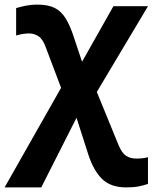

<svg xmlns="http://www.w3.org/2000/svg" viewBox="-44 -573 662 833"><path d="M117 -553Q165 -553 193.5 -538.5Q222 -524 241 -493Q260 -462 276 -413L312 -305L448 -546H598L376 -174L471 58Q485 91 503 103Q521 115 549 115Q560 115 571 114Q582 113 598 109V225Q577 232 556 236Q535 240 503 240Q437 240 399.5 204Q362 168 339 97L288 -62L135 240H-24L221 -192L156 -364Q143 -402 124 -415Q105 -428 82 -428Q72 -428 57.5 -426Q43 -424 26 -419V-538Q47 -544 69 -548.5Q91 -553 117 -553Z"/></svg>

Font: Noto IKEA Simplified Chinese
Style: Bold
Weight: 700
Designer: Monotype Design Team
Foundry: Monotype Imaging Inc.
Version: Version 1.100